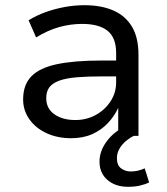

<svg xmlns="http://www.w3.org/2000/svg" viewBox="-20 -523 641 739"><path d="M254 9Q201 9 159 -10.5Q117 -30 93 -64Q69 -98 69 -140Q69 -197 101 -229.5Q133 -262 199.5 -276Q266 -290 370 -290H441V-229H374Q316 -229 275 -225.5Q234 -222 208 -212.5Q182 -203 170 -187Q158 -171 158 -145Q158 -105 189.5 -83Q221 -61 270 -61Q313 -61 348.5 -80.5Q384 -100 405.5 -133Q427 -166 427 -206V-319Q427 -378 394 -404.5Q361 -431 296 -431Q252 -431 208.5 -419Q165 -407 119 -379L90 -445Q121 -464 156 -476.5Q191 -489 229 -496Q267 -503 305 -503Q369 -503 415.5 -483Q462 -463 487.5 -421Q513 -379 513 -311V0H435V-108Q421 -77 396 -50Q371 -23 335.5 -7Q300 9 254 9ZM473 196Q424 196 393.5 169.5Q363 143 363 99Q363 59 390 22Q417 -15 462 -37L495 0Q480 7 465 19.5Q450 32 440 49Q430 66 430 86Q430 113 446 125Q462 137 484 137Q497 137 510.5 134Q524 131 537 125L554 179Q538 187 518 191.5Q498 196 473 196Z"/></svg>

Font: Nunito Sans 8pt
Style: Regular
Weight: 400
Version: Version 3.101;gftools[0.9.27]